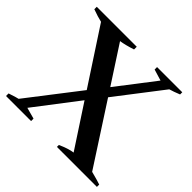

<svg xmlns="http://www.w3.org/2000/svg" viewBox="-171 -878 1056 1056"><g transform="rotate(45 357.0 -350.0)"><path d="M714 -18V0H403V-15Q453 -38 490 -43L329 -289L136 -37L202 -19V0H7V-20L48 -33L67 -38L298 -337L88 -658Q57 -665 13 -681V-700H324V-679Q272 -662 237 -657L378 -440L548 -661L482 -681V-700H678V-683Q641 -668 616 -661L409 -392L637 -40Q688 -27 714 -18Z"/></g></svg>

Font: Trirong Bold
Style: Regular
Weight: 700
Designer: Katatrad Team
Foundry: CadsonDemak
Version: Version 1.000